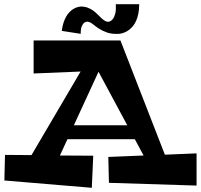

<svg xmlns="http://www.w3.org/2000/svg" viewBox="-20 -876 962 920"><path d="M921.9 13.2 502 0 499 -124 668 -130.9 626 -209H303.2L267.1 -130.9L426.8 -129.9L419.9 23.9L1 -11.2L3.9 -133.8L130.9 -132.8L366.2 -533.2L141.1 -523.9V-682.1H557.1L770 -134.8L921.9 -141.1ZM334 -275.9H589.8L452.1 -532.2ZM647 -856Q647 -830.1 642.8 -810.3Q638.7 -790.5 632.1 -775.9Q625.5 -761.2 616.7 -750.7Q607.9 -740.2 599.1 -733.4Q578.1 -717.3 551.8 -713.9Q516.1 -711.9 492.9 -720.2Q469.7 -728.5 453.4 -739.3Q437 -750 425 -760Q413.1 -770 400.9 -772Q391.1 -772.5 383.8 -767.1Q377 -762.2 371.8 -750Q366.7 -737.8 366.7 -713.9L275.9 -728Q278.8 -750 284.2 -766.6Q289.6 -783.2 296.4 -795.4Q303.2 -807.6 311.3 -816.2Q319.3 -824.7 327.1 -830.1Q345.7 -842.8 366.7 -844.7Q385.7 -844.7 400.4 -839.1Q415 -833.5 426.8 -825Q438.5 -816.4 448 -806.6Q457.5 -796.9 466.1 -788.8Q474.6 -780.8 483.2 -775.9Q491.7 -771 502 -772Q512.7 -774.9 520.5 -784.7Q527.3 -793 532 -809.8Q536.6 -826.7 534.7 -856Z"/></svg>

Font: Peralta
Style: Regular
Weight: 400
Designer: Astigmatic (AOETI)
Foundry: Astigmatic (AOETI)
Version: Version 1.000